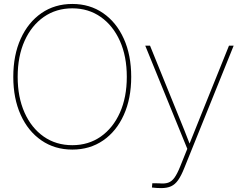

<svg xmlns="http://www.w3.org/2000/svg" viewBox="-20 -756 1238 981"><path d="M349.6 8.3Q259.8 8.3 191.7 -38.6Q123.5 -85.4 85.7 -169.2Q47.9 -252.9 47.9 -363.3Q47.9 -474.6 85.9 -558.3Q124 -642.1 191.9 -689Q259.8 -735.8 349.6 -735.8Q439 -735.8 506.8 -689Q574.7 -642.1 612.5 -558.3Q650.4 -474.6 650.4 -363.3Q650.4 -252.4 612.5 -168.7Q574.7 -85 506.8 -38.3Q439 8.3 349.6 8.3ZM349.6 -14.2Q432.1 -14.2 494.9 -58.1Q557.6 -102.1 592.8 -180.7Q627.9 -259.3 627.9 -363.3Q627.9 -467.8 592.8 -546.4Q557.6 -625 494.9 -669.2Q432.1 -713.4 349.6 -713.4Q267.1 -713.4 204.1 -669.7Q141.1 -626 105.7 -547.4Q70.3 -468.8 70.3 -363.3Q70.3 -259.8 105.2 -181.2Q140.1 -102.5 203.1 -58.3Q266.1 -14.2 349.6 -14.2ZM756.3 202.1 758.3 180.2 793 180.7Q820.3 183.6 838.9 177.5Q857.4 171.4 871.6 151.6Q885.7 131.8 900.4 95.2L937 4.4L722.2 -522.5H746.6L892.1 -164.1Q907.7 -126.5 922.6 -88.9Q937.5 -51.3 952.1 -13.2H944.8Q960.4 -51.3 975.3 -88.9Q990.2 -126.5 1005.4 -164.1L1149.9 -522.5H1173.8L921.4 103Q905.8 142.1 890.1 164.3Q874.5 186.5 854 195.8Q833.5 205.1 803.2 205.1Q789.6 205.1 780.3 204.3Q771 203.6 756.3 202.1Z"/></svg>

Font: Inter 28pt Thin
Style: Regular
Weight: 250
Designer: Rasmus Andersson
Foundry: rsms
Version: Version 4.001;git-66647c0bb